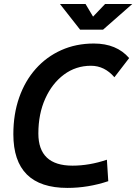

<svg xmlns="http://www.w3.org/2000/svg" viewBox="-20 -918 673 948"><path d="M313 9.8Q45.9 9.8 45.9 -255.4Q45.9 -354.5 74.7 -436.5Q103.5 -518.6 156.5 -578.1Q209.5 -637.7 282.5 -670.4Q355.5 -703.1 443.4 -703.1Q555.7 -703.1 617.7 -631.3L544.9 -536.6Q496.1 -593.3 429.2 -593.3Q354.5 -593.3 295.9 -549.8Q237.3 -506.3 203.4 -430.9Q169.4 -355.5 169.4 -258.8Q169.4 -100.1 337.9 -100.1Q421.4 -100.1 507.8 -129.4L514.6 -23.4Q415 9.8 313 9.8ZM375.5 -771.5 275.9 -898.4H402.3L439.5 -835.9L499 -898.4H633.3L488.8 -771.5Z"/></svg>

Font: Cascadia Mono NF SemiBold
Style: Italic
Weight: 600
Italic angle: -10°
Monospace: yes
Designer: Aaron Bell
Foundry: Saja Typeworks
Version: Version 2404.023; ttfautohint (v1.8.4)